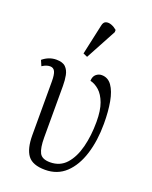

<svg xmlns="http://www.w3.org/2000/svg" viewBox="-151 -889 776 981"><g transform="rotate(20 237.0 -398.5)"><path d="M217 10Q149 10 122.5 -25.5Q96 -61 96 -135V-426Q96 -464 88 -480Q80 -496 62 -496Q53 -496 43 -493Q33 -490 19 -481L6 -511Q40 -539 80 -539Q115 -539 131 -523Q147 -507 152 -481Q157 -455 157 -424V-144Q157 -87 170.5 -61Q184 -35 228 -35Q282 -35 315.5 -72.5Q349 -110 365 -172.5Q381 -235 381 -310Q381 -372 366.5 -411Q352 -450 329 -470.5Q306 -491 280 -497Q281 -521 294.5 -532.5Q308 -544 325 -544Q359 -544 380 -514.5Q401 -485 410.5 -433Q420 -381 420 -314Q420 -222 397 -148.5Q374 -75 329 -32.5Q284 10 217 10ZM222 -606 199 -616 235 -781Q239 -801 252.5 -805Q266 -809 282 -803Q298 -797 312 -785V-773Z"/></g></svg>

Font: Noto Serif Condensed Light
Style: Regular
Weight: 300
Width: 3
Designer: Monotype Design Team
Foundry: Monotype Imaging Inc.
Version: Version 2.013